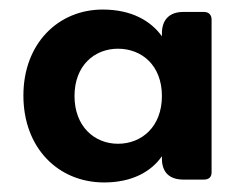

<svg xmlns="http://www.w3.org/2000/svg" viewBox="-20 -730 500 402"><path d="M29 -530C29 -420 102 -348 198 -348C257 -348 297 -371 319 -403V-398C319 -369 335 -354 364 -354H407C417 -354 423 -359 423 -369V-689C423 -699 417 -705 407 -705H364C335 -705 319 -689 319 -660V-654C296 -686 256 -710 195 -710C102 -710 29 -639 29 -530ZM136 -529C136 -593 178 -628 227 -628C277 -628 319 -593 319 -529C319 -465 277 -429 227 -429C178 -429 136 -465 136 -529Z"/></svg>

Font: Arvore Sans SemiBold
Style: Regular
Weight: 600
Designer: Jonny Pinhorn (Latin) Dan Schunck (customization for Arvore)
Version: Version 1.000;Glyphs 3.3 (3305)